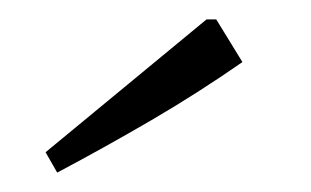

<svg xmlns="http://www.w3.org/2000/svg" viewBox="-20 -740 321 198"><path d="M39 -562 27 -583 193 -720H203L230 -676Q184 -644 136 -616Q88 -588 39 -562Z"/></svg>

Font: Piazzolla 24pt Light
Style: Regular
Weight: 300
Designer: Juan Pablo del Peral
Foundry: Huerta Tipografica
Version: Version 2.005